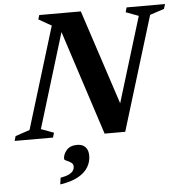

<svg xmlns="http://www.w3.org/2000/svg" viewBox="-87 -735 1009 1053"><g transform="rotate(-5 417.5 -208.0)"><path d="M583 -109.5 543.5 -75 711.5 -624 641.5 -650 649 -676H860.5L852.5 -650L774 -624L582 3H468.5L269.5 -609L295.5 -618.5L122.5 -52L192.5 -26L184.5 0H-26.5L-19 -26L60 -52.5L231.5 -612.5L161 -652.5L168 -676H397ZM235 121.5Q235 96.5 254.5 74Q274 51.5 313 51.5Q342 51.5 358 68.2Q374 85 374 116.5Q374 148.5 357.2 177.8Q340.5 207 302.8 228.5Q265 250 202 259.5L207 223Q238 217.5 254.8 208.8Q271.5 200 277.8 189.5Q284 179 284 168.5Q284 153.5 271.8 145.5Q259.5 137.5 247.2 132.5Q235 127.5 235 121.5Z"/></g></svg>

Font: Newsreader 16pt 16pt
Style: Bold Italic
Weight: 700
Italic angle: -17°
Version: Version 1.003